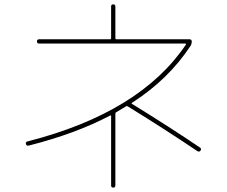

<svg xmlns="http://www.w3.org/2000/svg" viewBox="-20 -810 1040 880"><path d="M111.3 -142.6Q101.6 -140.6 98.6 -150.4Q96.7 -160.2 107.4 -162.1Q622.1 -293.9 832 -605.5Q833 -606.4 832 -608.4Q831.1 -610.4 830.1 -610.4H159.2Q149.4 -610.4 149.4 -620.1Q149.4 -629.9 159.2 -629.9H484.4Q489.3 -629.9 489.3 -634.8V-780.3Q489.3 -790 499 -790Q508.8 -790 508.8 -780.3V-634.8Q508.8 -629.9 513.7 -629.9H848.6Q858.4 -629.9 858.9 -620.1Q859.4 -610.4 854.5 -601.6Q752.9 -446.3 585 -338.9Q583 -337.9 583 -336.4Q583 -335 585 -334Q760.7 -225.6 896.5 -133.8Q904.3 -128.9 899.4 -120.1Q894.5 -112.3 884.8 -117.2Q740.2 -214.8 567.4 -321.3Q561.5 -325.2 558.6 -323.2Q516.6 -297.9 511.7 -294.9Q508.8 -293.9 508.8 -289.1V40Q508.8 49.8 499 49.8Q489.3 49.8 489.3 40V-278.3Q489.3 -282.2 484.4 -280.3Q327.1 -197.3 111.3 -142.6Z"/></svg>

Font: Rounded-X Mgen+ 1mn thin
Style: Regular
Weight: 100
Designer: [Source Han Sans]
Ryoko NISHIZUKA  (kana & ideographs); Paul D. Hunt (Latin, Greek & Cyrillic); Wenlong ZHANG  (bopomofo
Version: Version 1.059.20150602